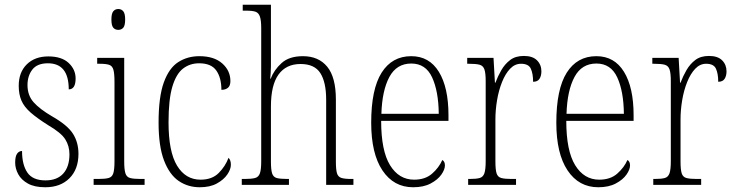

<svg xmlns="http://www.w3.org/2000/svg" viewBox="-20 -780 3097 810"><path d="M171 10Q126 10 98 -5.5Q70 -21 57 -45Q44 -69 44 -94Q44 -120 52 -131.5Q60 -143 73 -143Q73 -85 95.5 -52Q118 -19 172 -19Q221 -19 247 -48Q273 -77 273 -129Q273 -164 255.5 -192Q238 -220 183 -252Q137 -281 109.5 -305Q82 -329 70.5 -355.5Q59 -382 59 -418Q59 -475 93 -508.5Q127 -542 184 -542Q240 -542 269.5 -514.5Q299 -487 299 -449Q299 -403 270 -403Q270 -513 182 -513Q137 -513 116.5 -486.5Q96 -460 96 -421Q96 -378 121.5 -349Q147 -320 200 -289Q265 -252 288 -215.5Q311 -179 311 -131Q311 -66 273 -28Q235 10 171 10Z M479 -654Q466 -654 458 -663Q450 -672 450 -698Q450 -723 458 -732.5Q466 -742 479 -742Q492 -742 500 -732.5Q508 -723 508 -698Q508 -672 500 -663Q492 -654 479 -654ZM375 0V-25H394Q423 -25 438 -29Q453 -33 458 -49Q463 -65 463 -98V-435Q463 -469 458.5 -485.5Q454 -502 440.5 -506.5Q427 -511 400 -511H390V-536H504V-99Q504 -65 509 -49Q514 -33 529 -29Q544 -25 573 -25H590V0Z M823 10Q773 10 734 -16.5Q695 -43 672 -103Q649 -163 649 -263Q649 -371 671 -432Q693 -493 732 -518Q771 -543 821 -543Q883 -543 917.5 -512.5Q952 -482 952 -438Q952 -418 941.5 -409.5Q931 -401 914 -401Q914 -452 892.5 -482.5Q871 -513 820 -513Q781 -513 752 -490.5Q723 -468 707 -414Q691 -360 691 -264Q691 -140 727 -81Q763 -22 826 -22Q875 -22 903 -50.5Q931 -79 944 -114Q954 -105 954 -85Q954 -66 939 -44Q924 -22 895 -6Q866 10 823 10Z M1000 0V-25H1012Q1041 -25 1056 -29Q1071 -33 1076.5 -49Q1082 -65 1082 -99V-661Q1082 -694 1076.5 -710Q1071 -726 1058 -730.5Q1045 -735 1020 -735H1004V-760H1123V-500Q1123 -487 1122 -472.5Q1121 -458 1120 -448H1122Q1136 -485 1168 -514Q1200 -543 1258 -543Q1324 -543 1360.5 -498.5Q1397 -454 1397 -360V-98Q1397 -65 1401.5 -49.5Q1406 -34 1420 -29.5Q1434 -25 1462 -25H1471V0H1356V-359Q1356 -433 1331.5 -471.5Q1307 -510 1248 -510Q1187 -510 1155 -465.5Q1123 -421 1123 -331V-98Q1123 -64 1128 -48.5Q1133 -33 1147.5 -29Q1162 -25 1192 -25H1199V0Z M1723 10Q1641 10 1593.5 -61Q1546 -132 1546 -262Q1546 -404 1590 -473.5Q1634 -543 1715 -543Q1791 -543 1831.5 -477Q1872 -411 1872 -294V-270H1588Q1588 -144 1625.5 -83Q1663 -22 1727 -22Q1774 -22 1803 -47.5Q1832 -73 1846 -105Q1857 -99 1857 -82Q1857 -65 1842 -43.5Q1827 -22 1797 -6Q1767 10 1723 10ZM1831 -300Q1830 -395 1803 -453.5Q1776 -512 1715 -512Q1653 -512 1622.5 -455Q1592 -398 1589 -300Z M1955 0V-25H1961Q1989 -25 2003.5 -29Q2018 -33 2023.5 -49Q2029 -65 2029 -100V-438Q2029 -472 2023.5 -487.5Q2018 -503 2003 -507Q1988 -511 1957 -511H1951V-536H2062L2068 -431H2070Q2080 -458 2095 -484Q2110 -510 2132.5 -527Q2155 -544 2190 -544Q2227 -544 2245.5 -525.5Q2264 -507 2264 -479Q2264 -460 2256 -447.5Q2248 -435 2229 -435Q2229 -469 2219.5 -490Q2210 -511 2178 -511Q2152 -511 2132 -490Q2112 -469 2098 -434Q2084 -399 2077 -357.5Q2070 -316 2070 -276V-99Q2070 -64 2075 -48.5Q2080 -33 2095 -29Q2110 -25 2138 -25H2157V0Z M2504 10Q2422 10 2374.5 -61Q2327 -132 2327 -262Q2327 -404 2371 -473.5Q2415 -543 2496 -543Q2572 -543 2612.5 -477Q2653 -411 2653 -294V-270H2369Q2369 -144 2406.5 -83Q2444 -22 2508 -22Q2555 -22 2584 -47.5Q2613 -73 2627 -105Q2638 -99 2638 -82Q2638 -65 2623 -43.5Q2608 -22 2578 -6Q2548 10 2504 10ZM2612 -300Q2611 -395 2584 -453.5Q2557 -512 2496 -512Q2434 -512 2403.5 -455Q2373 -398 2370 -300Z M2736 0V-25H2742Q2770 -25 2784.5 -29Q2799 -33 2804.5 -49Q2810 -65 2810 -100V-438Q2810 -472 2804.5 -487.5Q2799 -503 2784 -507Q2769 -511 2738 -511H2732V-536H2843L2849 -431H2851Q2861 -458 2876 -484Q2891 -510 2913.5 -527Q2936 -544 2971 -544Q3008 -544 3026.5 -525.5Q3045 -507 3045 -479Q3045 -460 3037 -447.5Q3029 -435 3010 -435Q3010 -469 3000.5 -490Q2991 -511 2959 -511Q2933 -511 2913 -490Q2893 -469 2879 -434Q2865 -399 2858 -357.5Q2851 -316 2851 -276V-99Q2851 -64 2856 -48.5Q2861 -33 2876 -29Q2891 -25 2919 -25H2938V0Z"/></svg>

Font: Noto Serif Lao Condensed ExtraLight
Style: Regular
Weight: 200
Width: 3
Designer: Monotype Design Team
Foundry: Monotype Imaging Inc.
Version: Version 2.003; ttfautohint (v1.8.4.7-5d5b)